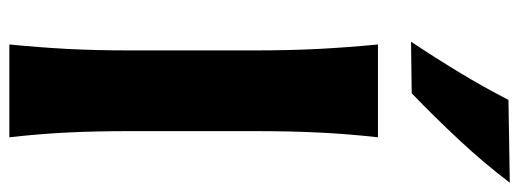

<svg xmlns="http://www.w3.org/2000/svg" viewBox="-370 -741 1111 411"><g transform="rotate(90 185.5 -535.5)"><path d="M75.2 0Q81.5 -64 84.7 -123.8Q87.9 -183.6 87.9 -257.8V-524.9Q87.9 -601.1 84.7 -662.4Q81.5 -723.6 75.2 -789.1H273.9Q266.6 -723.6 263.7 -662.4Q260.7 -601.1 260.7 -524.9V-257.8Q260.7 -183.6 263.7 -123.8Q266.6 -64 273.9 0ZM69.3 -859.9Q104 -912.1 135.5 -964.1Q167 -1016.1 193.8 -1068.4L371.1 -1071.3Q330.1 -1017.1 281.2 -964.6Q232.4 -912.1 179.7 -861.3Z"/></g></svg>

Font: Pinar DS1 Bold
Style: Regular
Weight: 700
Designer: Amin Abedi
Version: Version 3.000